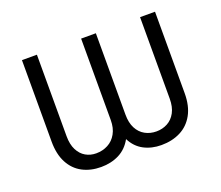

<svg xmlns="http://www.w3.org/2000/svg" viewBox="-96 -666 934 813"><g transform="rotate(-20 371.5 -260.0)"><path d="M71.3 -530.3H138.7V-163.1Q138.7 -126 151.4 -101.1Q164.1 -76.2 185.3 -64Q206.5 -51.8 232.4 -51.8Q261.7 -51.8 285.6 -64.5Q309.6 -77.1 323.7 -102.3Q337.9 -127.4 337.9 -163.1V-530.3H404.3V-163.1Q404.3 -127 417.2 -102.1Q430.2 -77.1 452.9 -64.5Q475.6 -51.8 503.9 -51.8Q531.2 -51.8 554 -64Q576.7 -76.2 590.1 -101.1Q603.5 -126 603.5 -163.1V-530.3H670.9V-163.1Q670.9 -106 649.4 -67.1Q627.9 -28.3 590.3 -9.3Q552.7 9.8 503.9 9.8Q460 9.8 425.3 -8.5Q390.6 -26.9 371.1 -65.4Q350.1 -26.9 314 -8.5Q277.8 9.8 232.4 9.8Q185.1 9.8 148.7 -9.5Q112.3 -28.8 91.8 -67.6Q71.3 -106.4 71.3 -163.1Z"/></g></svg>

Font: Pretendard Light
Style: Regular
Weight: 300
Designer: Base glyphs from Inter by Rasmus Andersson; Hangeul glyphs from Noto Sans CJK(Source Han Sans) by Jang Soo-young and Kan
Foundry: Kil Hyung-jin
Version: Version 1.309